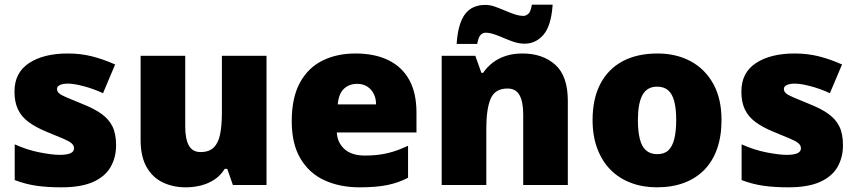

<svg xmlns="http://www.w3.org/2000/svg" viewBox="-20 -792 3669 822"><path d="M477 -170Q477 -118 453.5 -77Q430 -36 378.5 -13Q327 10 243 10Q184 10 137.5 3.5Q91 -3 43 -21V-174Q96 -150 150 -139.5Q204 -129 235 -129Q267 -129 282 -136Q297 -143 297 -157Q297 -169 287 -178Q277 -187 251.5 -198Q226 -209 179 -228Q133 -247 102.5 -269.5Q72 -292 57 -323.5Q42 -355 42 -400Q42 -481 104.5 -522Q167 -563 270 -563Q325 -563 373 -551Q421 -539 473 -516L421 -393Q380 -412 338 -423Q296 -434 271 -434Q249 -434 236.5 -428Q224 -422 224 -411Q224 -401 232.5 -393Q241 -385 265 -375Q289 -365 335 -346Q383 -327 414.5 -304.5Q446 -282 461.5 -250.5Q477 -219 477 -170Z M1121 -553V0H977L953 -69H942Q925 -41 898.5 -23.5Q872 -6 840.5 2Q809 10 775 10Q721 10 677 -11Q633 -32 607.5 -77Q582 -122 582 -193V-553H773V-251Q773 -197 788.5 -169Q804 -141 839 -141Q875 -141 895 -160.5Q915 -180 922.5 -218Q930 -256 930 -311V-553Z M1502 -563Q1583 -563 1641.5 -535Q1700 -507 1731.5 -451Q1763 -395 1763 -310V-225H1422Q1424 -182 1454.5 -154Q1485 -126 1543 -126Q1595 -126 1638 -136Q1681 -146 1727 -168V-31Q1687 -10 1639.5 0Q1592 10 1520 10Q1436 10 1370.5 -19.5Q1305 -49 1267 -112Q1229 -175 1229 -273Q1229 -373 1263.5 -437Q1298 -501 1359.5 -532Q1421 -563 1502 -563ZM1509 -433Q1475 -433 1452.5 -412Q1430 -391 1426 -345H1590Q1590 -370 1580.5 -389.5Q1571 -409 1553 -421Q1535 -433 1509 -433Z M2217 -563Q2303 -563 2357 -515Q2411 -467 2411 -360V0H2220V-302Q2220 -357 2204 -385Q2188 -413 2153 -413Q2099 -413 2080.5 -369Q2062 -325 2062 -242V0H1871V-553H2015L2041 -480H2048Q2066 -506 2090.5 -524.5Q2115 -543 2146.5 -553Q2178 -563 2217 -563ZM1935 -604Q1938 -650 1947.5 -682Q1957 -714 1972.5 -733.5Q1988 -753 2009.5 -762Q2031 -771 2058 -771Q2077 -771 2097.5 -764Q2118 -757 2140 -747.5Q2162 -738 2182.5 -731Q2203 -724 2222 -724Q2231 -724 2241.5 -732.5Q2252 -741 2257 -772H2346Q2340 -682 2307 -643.5Q2274 -605 2226 -605Q2204 -605 2182 -612Q2160 -619 2138.5 -628.5Q2117 -638 2096.5 -645Q2076 -652 2058 -652Q2049 -652 2039 -644Q2029 -636 2023 -604Z M3069 -278Q3069 -209 3050 -155Q3031 -101 2995 -64.5Q2959 -28 2908 -9Q2857 10 2792 10Q2732 10 2681.5 -9Q2631 -28 2594.5 -64.5Q2558 -101 2537.5 -155Q2517 -209 2517 -278Q2517 -370 2550.5 -433.5Q2584 -497 2646 -530Q2708 -563 2795 -563Q2875 -563 2936.5 -530Q2998 -497 3033.5 -433.5Q3069 -370 3069 -278ZM2711 -278Q2711 -231 2719 -198Q2727 -165 2745.5 -148.5Q2764 -132 2794 -132Q2824 -132 2841.5 -148.5Q2859 -165 2867 -198Q2875 -231 2875 -278Q2875 -325 2867 -357Q2859 -389 2841 -405Q2823 -421 2793 -421Q2750 -421 2730.5 -385Q2711 -349 2711 -278Z M3589 -170Q3589 -118 3565.5 -77Q3542 -36 3490.5 -13Q3439 10 3355 10Q3296 10 3249.5 3.5Q3203 -3 3155 -21V-174Q3208 -150 3262 -139.5Q3316 -129 3347 -129Q3379 -129 3394 -136Q3409 -143 3409 -157Q3409 -169 3399 -178Q3389 -187 3363.5 -198Q3338 -209 3291 -228Q3245 -247 3214.5 -269.5Q3184 -292 3169 -323.5Q3154 -355 3154 -400Q3154 -481 3216.5 -522Q3279 -563 3382 -563Q3437 -563 3485 -551Q3533 -539 3585 -516L3533 -393Q3492 -412 3450 -423Q3408 -434 3383 -434Q3361 -434 3348.5 -428Q3336 -422 3336 -411Q3336 -401 3344.5 -393Q3353 -385 3377 -375Q3401 -365 3447 -346Q3495 -327 3526.5 -304.5Q3558 -282 3573.5 -250.5Q3589 -219 3589 -170Z"/></svg>

Font: Noto Sans Hebrew Black
Style: Regular
Weight: 900
Designer: Monotype Design Team
Foundry: Monotype Imaging Inc.
Version: Version 2.003